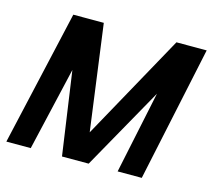

<svg xmlns="http://www.w3.org/2000/svg" viewBox="-105 -631 811 730"><g transform="rotate(15 300.0 -266.0)"><path d="M-23 0 98 -532H218L274 -116L504 -532H623L510 0H415L483 -324L301 0H196L149 -328L73 0Z"/></g></svg>

Font: Geist Mono Medium
Style: Italic
Weight: 500
Italic angle: -12°
Monospace: yes
Designer: Basement.studio, Andrés Briganti, Mateo Zaragoza
Foundry: Basement.studio, Vercel, Andrés Briganti, Guido Ferreyra, Mateo Zaragoza
Version: Version 1.500; ttfautohint (v1.8.4.7-5d5b)